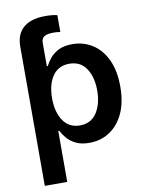

<svg xmlns="http://www.w3.org/2000/svg" viewBox="-100 -804 823 1078"><g transform="rotate(-10 311.5 -265.0)"><path d="M66.4 204.1V-589.4Q66.4 -660.6 109.4 -697.5Q152.3 -734.4 234.4 -734.4Q275.4 -734.4 302.2 -727.5V-631.8Q281.2 -634.8 263.7 -634.8Q227.1 -634.8 210.7 -624Q194.3 -613.3 194.3 -589.4V-455.6H199.7Q209.5 -475.1 227.5 -497.8Q245.6 -520.5 276.6 -536.6Q307.6 -552.7 356 -552.7Q418.9 -552.7 470 -520.5Q521 -488.3 550.8 -425.5Q580.6 -362.8 580.6 -272Q580.6 -182.1 551.3 -119.1Q522 -56.2 471.2 -23.2Q420.4 9.8 356 9.8Q309.1 9.8 278.1 -5.9Q247.1 -21.5 228.5 -43.9Q210 -66.4 199.7 -86.4H194.3V204.1ZM320.3 -95.7Q383.8 -95.7 416.5 -145.8Q449.2 -195.8 449.2 -272.5Q449.2 -348.6 416.7 -397.9Q384.3 -447.3 320.3 -447.3Q258.3 -447.3 225.1 -399.7Q191.9 -352.1 191.9 -272.5Q191.9 -193.4 225.3 -144.5Q258.8 -95.7 320.3 -95.7Z"/></g></svg>

Font: Inter Semi Bold
Style: Regular
Weight: 600
Designer: Rasmus Andersson
Foundry: rsms
Version: Version 4.000;git-e0f93cc